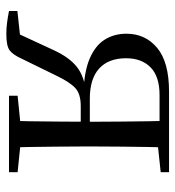

<svg xmlns="http://www.w3.org/2000/svg" viewBox="7 -563 565 619"><g transform="rotate(90 289.5 -253.5)"><path d="M275.8 -516H535.1V-489.1L425.9 -477.4L411.6 -485.4H286.7Q226.6 -485.4 197.2 -456.5Q167.8 -427.6 167.8 -377.4Q167.8 -321 200.8 -290.8Q233.9 -260.6 298 -260.6H411.6V-231.3H321.8Q282.4 -231.3 263.5 -213.4Q244.5 -195.6 224 -152.8L169.5 -41.4Q156.5 -12.7 142.2 -2Q127.8 8.6 89.1 8.6Q70.7 8.6 52.3 6.1Q33.9 3.6 15.5 0V-27.1L128.2 -39.3L82 -15.3L141.4 -143.5Q164.6 -194.4 196.2 -219.2Q227.7 -244 282.8 -248.8L278.2 -240.2Q209.6 -242.4 167.8 -260.6Q126 -278.8 107.3 -309.3Q88.7 -339.8 88.7 -378.7Q88.7 -439.7 134.6 -477.9Q180.5 -516 275.8 -516ZM369.4 0Q370.4 -24.4 370.9 -65.8Q371.4 -107.3 371.9 -154Q372.4 -200.7 372.4 -240.4V-288.3Q372.4 -321.7 371.9 -365.7Q371.4 -409.7 370.9 -450.7Q370.4 -491.8 369.4 -516H455.5Q454.5 -491.8 453.9 -450.7Q453.3 -409.7 452.8 -365.7Q452.3 -321.7 452.3 -288.3V-228.5Q452.3 -194.3 452.8 -150.3Q453.3 -106.3 453.9 -65.3Q454.5 -24.4 455.5 0ZM288.7 0V-27.8L395.5 -38.6H429.5L535.1 -27.8V0Z"/></g></svg>

Font: Noto Serif SC
Style: Regular
Weight: 200
Designer: Ryoko NISHIZUKA 西塚涼子 (kana & ideographs); Frank Grießhammer (Latin, Greek & Cyrillic); Wenlong ZHANG 张文龙 (bopomofo); San
Foundry: Adobe
Version: Version 2.001;hotconv 1.1.0;makeotfexe 2.6.0